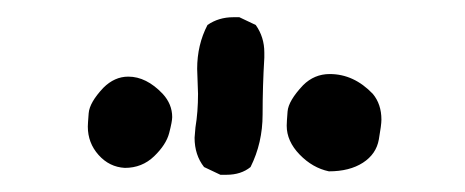

<svg xmlns="http://www.w3.org/2000/svg" viewBox="-20 -840 540 223"><path d="M243 -637H236L217 -646Q206 -660 206 -680L207 -692Q210 -710 210 -731L209 -760Q209 -788 221 -811Q234 -820 251 -820H258L277 -811Q287 -797 287 -779V-773Q285 -740 285 -707Q285 -674 271 -646Q260 -637 243 -637ZM362 -641Q343 -645 328 -660.5Q313 -676 313 -694Q313 -698 314 -710.5Q315 -723 332 -741Q345 -754 363 -754Q391 -754 413 -731Q423 -719 423 -701Q423 -695 420 -678Q417 -661 401.5 -651Q386 -641 362 -641ZM125 -645Q107 -646 94.5 -660Q82 -674 82 -693Q82 -696 83 -708.5Q84 -721 100 -738Q113 -751 129 -751Q150 -751 169 -731Q180 -719 180 -704Q180 -699 176.5 -685.5Q173 -672 159 -658.5Q145 -645 125 -645Z"/></svg>

Font: Xiaolai SC
Style: Regular
Weight: 400
Designer: Nozomi Seto 瀬戸のぞみ
Version: Version 3.11;December 4, 2020;FontCreator 13.0.0.2613 64-bit